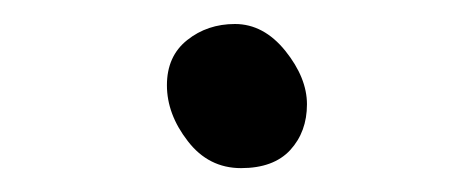

<svg xmlns="http://www.w3.org/2000/svg" viewBox="-20 -498 390 160"><path d="M175.8 -478Q199.7 -478 217.8 -455.6Q235.8 -433.1 235.8 -411.1Q235.8 -388.2 221.9 -373Q208 -357.9 180.9 -357.9Q153.8 -357.9 136.5 -380.4Q119.1 -402.8 119.1 -427Q119.1 -451.2 136 -464.6Q152.8 -478 175.8 -478Z"/></svg>

Font: LXGW WenKai Screen R
Style: Regular
Weight: 400
Designer: Fontworks Inc.
Version: Version 1.235;May 31, 2022